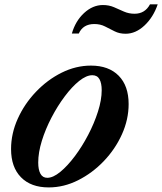

<svg xmlns="http://www.w3.org/2000/svg" viewBox="-20 -828 726 859"><path d="M198 10.5Q118.5 10.5 74 -34.8Q29.5 -80 29.5 -161Q29.5 -230.5 59.5 -297Q89.5 -363.5 140.8 -417.2Q192 -471 255.8 -502.8Q319.5 -534.5 387 -534.5Q466.5 -534.5 511 -489.2Q555.5 -444 555.5 -362.5Q555.5 -293.5 525.5 -227Q495.5 -160.5 444.2 -107Q393 -53.5 329.2 -21.5Q265.5 10.5 198 10.5ZM191.5 -32.5Q217.5 -32.5 249.8 -59Q282 -85.5 314.5 -128.8Q347 -172 374.2 -224Q401.5 -276 418.2 -328.5Q435 -381 435 -424.5Q435 -456 425 -473.8Q415 -491.5 393 -491.5Q366.5 -491.5 334.2 -465.8Q302 -440 269.8 -397Q237.5 -354 210.5 -302.2Q183.5 -250.5 167.2 -198Q151 -145.5 151 -101Q151 -68.5 161 -50.5Q171 -32.5 191.5 -32.5ZM542 -677Q514.5 -677 493 -687.8Q471.5 -698.5 450.2 -709.5Q429 -720.5 402 -720.5Q351.5 -720.5 332.5 -678H301.5Q317.5 -734 356.2 -769.8Q395 -805.5 440.5 -805.5Q467.5 -805.5 490 -795.8Q512.5 -786 534.5 -776.2Q556.5 -766.5 582 -766.5Q628.5 -766.5 651 -808.5H685.5Q666 -751 626.5 -714Q587 -677 542 -677Z"/></svg>

Font: Libre Caslon Text SemiBold Italic
Style: Regular
Weight: 600
Italic angle: -22.583°
Designer: Pablo Impallari, Rodrigo Fuenzalida, Katja Schimmel
Foundry: Pablo Impallari, Rodrigo Fuenzalida
Version: Version 2.000